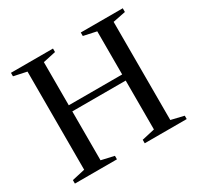

<svg xmlns="http://www.w3.org/2000/svg" viewBox="-160 -952 1177 1143"><g transform="rotate(-30 428.0 -381.0)"><path d="M524 0V-24L612.5 -44V-718.5L524 -737.5V-761.5H812.5V-736L725 -718.5V-44L812.5 -23V0ZM44 0V-24L133 -44V-718.5L44 -737.5V-761.5H333V-737.5L245.5 -718.5V-44L333 -24V0ZM198 -380V-422H662V-380Z"/></g></svg>

Font: Libre Caslon Text
Style: Regular
Weight: 400
Designer: Pablo Impallari, Rodrigo Fuenzalida, Katja Schimmel
Foundry: Pablo Impallari, Rodrigo Fuenzalida
Version: Version 2.000